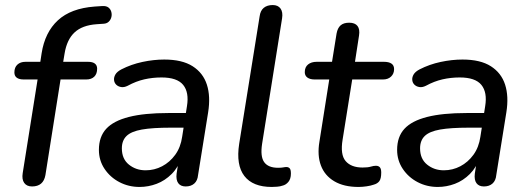

<svg xmlns="http://www.w3.org/2000/svg" viewBox="-20 -732 2090 761"><path d="M107 7Q86 7 76 -7Q66 -21 70 -46L129 -417H74Q56 -417 46.5 -424Q37 -431 37 -445Q37 -465 49 -476Q61 -487 81 -487H151L138 -475L145 -521Q158 -604 209.5 -651.5Q261 -699 355 -706L385 -708Q401 -709 409.5 -702.5Q418 -696 421 -685.5Q424 -675 421.5 -664.5Q419 -654 411.5 -646.5Q404 -639 392 -638L363 -636Q306 -632 275.5 -603.5Q245 -575 236 -520L229 -478L222 -487H329Q347 -487 356 -480Q365 -473 365 -460Q365 -439 353.5 -428Q342 -417 322 -417H220L160 -38Q152 7 107 7Z M533 9Q490 9 453.5 -10Q417 -29 394.5 -62.5Q372 -96 372 -138Q372 -190 401 -221.5Q430 -253 491 -268.5Q552 -284 647 -284H728L719 -226H657Q584 -226 542 -218.5Q500 -211 481.5 -193Q463 -175 463 -144Q463 -102 491 -79.5Q519 -57 557 -57Q592 -57 622.5 -73Q653 -89 674.5 -118.5Q696 -148 702 -190L721 -311Q730 -366 706 -395.5Q682 -425 620 -425Q585 -425 552 -417.5Q519 -410 486 -392Q472 -385 460 -387Q448 -389 440.5 -396.5Q433 -404 432 -415Q431 -426 437.5 -437Q444 -448 461 -457Q500 -477 544.5 -486.5Q589 -496 631 -496Q702 -496 743.5 -469.5Q785 -443 800 -396.5Q815 -350 805 -287L765 -38Q763 -16 750 -4.5Q737 7 716 7Q696 7 686.5 -6Q677 -19 680 -44L692 -121L700 -109Q687 -69 660.5 -42.5Q634 -16 601 -3.5Q568 9 533 9Z M1057 9Q982 9 948.5 -34.5Q915 -78 928 -162L1009 -667Q1012 -690 1025.5 -701Q1039 -712 1061 -712Q1082 -712 1092 -698Q1102 -684 1098 -659L1019 -163Q1011 -112 1027 -89.5Q1043 -67 1082 -67Q1095 -67 1102.5 -68.5Q1110 -70 1115 -70Q1123 -70 1128 -65Q1133 -60 1133 -44Q1133 -23 1123 -11Q1113 1 1099 4Q1091 7 1078.5 8Q1066 9 1057 9Z M1401 9Q1343 9 1305 -13.5Q1267 -36 1252 -76Q1237 -116 1246 -170L1285 -417H1227Q1209 -417 1198.5 -424.5Q1188 -432 1188 -446Q1188 -466 1201 -476.5Q1214 -487 1235 -487H1296L1314 -599Q1318 -621 1330 -631.5Q1342 -642 1364 -642Q1387 -642 1397 -629Q1407 -616 1403 -591L1387 -487H1502Q1521 -487 1531.5 -480Q1542 -473 1542 -458Q1542 -440 1530 -428.5Q1518 -417 1498 -417H1376L1338 -179Q1328 -119 1350 -93.5Q1372 -68 1417 -68Q1438 -68 1449.5 -71.5Q1461 -75 1470 -75Q1480 -75 1485.5 -69Q1491 -63 1491 -48Q1491 -24 1483.5 -14Q1476 -4 1461 0Q1450 4 1433 6.5Q1416 9 1401 9Z M1715 9Q1672 9 1635.5 -10Q1599 -29 1576.5 -62.5Q1554 -96 1554 -138Q1554 -190 1583 -221.5Q1612 -253 1673 -268.5Q1734 -284 1829 -284H1910L1901 -226H1839Q1766 -226 1724 -218.5Q1682 -211 1663.5 -193Q1645 -175 1645 -144Q1645 -102 1673 -79.5Q1701 -57 1739 -57Q1774 -57 1804.5 -73Q1835 -89 1856.5 -118.5Q1878 -148 1884 -190L1903 -311Q1912 -366 1888 -395.5Q1864 -425 1802 -425Q1767 -425 1734 -417.5Q1701 -410 1668 -392Q1654 -385 1642 -387Q1630 -389 1622.5 -396.5Q1615 -404 1614 -415Q1613 -426 1619.5 -437Q1626 -448 1643 -457Q1682 -477 1726.5 -486.5Q1771 -496 1813 -496Q1884 -496 1925.5 -469.5Q1967 -443 1982 -396.5Q1997 -350 1987 -287L1947 -38Q1945 -16 1932 -4.5Q1919 7 1898 7Q1878 7 1868.5 -6Q1859 -19 1862 -44L1874 -121L1882 -109Q1869 -69 1842.5 -42.5Q1816 -16 1783 -3.5Q1750 9 1715 9Z"/></svg>

Font: Nunito Medium
Style: Italic
Weight: 500
Designer: Vernon Adams
Foundry: Vernon Adams
Version: Version 3.601